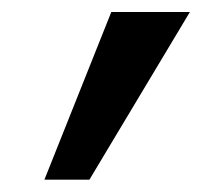

<svg xmlns="http://www.w3.org/2000/svg" viewBox="-20 -717 339 320"><path d="M54 -417.5H129L296.5 -697H165.5Z"/></svg>

Font: HK Grotesk SemiBold
Style: Italic
Weight: 600
Italic angle: -16°
Designer: Alfredo Marco Pradil
Foundry: Hanken Design Co.
Version: Version 3.001;FEAKit 1.0